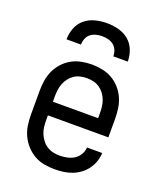

<svg xmlns="http://www.w3.org/2000/svg" viewBox="-138 -829 777 925"><g transform="rotate(20 250.0 -366.0)"><path d="M252 8Q225 8 198 3Q171 -2 147.5 -15.5Q124 -29 105.5 -49.5Q87 -70 75.5 -94.5Q64 -119 60 -146Q56 -173 56 -200V-320Q56 -347 60 -374Q64 -401 75 -425.5Q86 -450 104.5 -470.5Q123 -491 146 -504Q169 -517 196 -522.5Q223 -528 250 -528Q277 -528 304 -522.5Q331 -517 354 -504Q377 -491 395.5 -470.5Q414 -450 425 -425.5Q436 -401 440 -374Q444 -347 444 -320V-225H134V-200Q134 -183 136 -166Q138 -149 144.5 -133Q151 -117 161.5 -103Q172 -89 186.5 -79.5Q201 -70 218 -66Q235 -62 252 -62Q271 -62 290.5 -66Q310 -70 326 -80Q342 -90 352.5 -107Q363 -124 364 -144H442Q441 -121 433.5 -99.5Q426 -78 412.5 -59.5Q399 -41 380.5 -27.5Q362 -14 341 -6Q320 2 297 5Q274 8 252 8ZM366 -295V-320Q366 -337 364 -354Q362 -371 356 -387Q350 -403 339.5 -417Q329 -431 315 -440.5Q301 -450 284 -454Q267 -458 250 -458Q233 -458 216 -454Q199 -450 185 -440.5Q171 -431 160.5 -417Q150 -403 144 -387Q138 -371 136 -354Q134 -337 134 -320V-295ZM93 -600Q93 -630 104 -658.5Q115 -687 138 -706Q161 -725 190.5 -732.5Q220 -740 250 -740Q280 -740 309.5 -732.5Q339 -725 362 -706Q385 -687 396 -658.5Q407 -630 407 -600H333Q333 -616 327 -631Q321 -646 309 -655.5Q297 -665 281.5 -669Q266 -673 250 -673Q234 -673 218.5 -669Q203 -665 191 -655.5Q179 -646 173 -631Q167 -616 167 -600Z"/></g></svg>

Font: Iosevka NFM
Style: Regular
Weight: 400
Monospace: yes
Designer: Belleve Invis
Foundry: Belleve Invis
Version: Version 29.0.4; ttfautohint (v1.8.4);Nerd Fonts 3.3.0